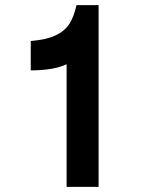

<svg xmlns="http://www.w3.org/2000/svg" viewBox="-20 -730 595 750"><path d="M100.1 -569.8Q159.7 -574.7 195.6 -591.1Q231.4 -607.4 250 -635.3Q268.6 -663.1 278.8 -710H365.2V0H240.2V-479Q188.5 -455.1 100.1 -455.1Z"/></svg>

Font: Miedinger*
Style: Bold
Weight: 700
Version: Version 001.000